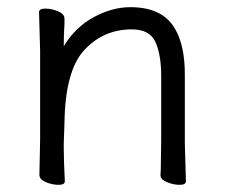

<svg xmlns="http://www.w3.org/2000/svg" viewBox="-20 -505 628 536"><path d="M496 -105 499 1Q499 11 481.5 11Q464 11 446 3.5Q428 -4 428 -16V-17Q429 -25 429 -44L430 -115V-293Q430 -352 414 -387.5Q398 -423 348 -423Q269 -423 215.5 -365.5Q162 -308 160 -162Q159 -129 158 -105V-89Q158 -59 161 1Q161 11 143.5 11Q126 11 108 3.5Q90 -4 90 -17L92 -115V-364L89 -471Q89 -481 106.5 -481Q124 -481 142 -473.5Q160 -466 160 -453V-439Q158 -411 158 -376Q190 -429 241.5 -457Q293 -485 344 -485Q436 -485 470 -422Q496 -376 496 -297Z"/></svg>

Font: LXGW WenKai
Style: Regular
Weight: 400
Designer: LXGW / Fontworks Inc.
Foundry: LXGW / Fontworks Inc.
Version: Version 1.520; June 14, 2025